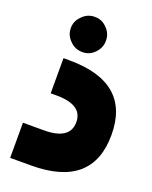

<svg xmlns="http://www.w3.org/2000/svg" viewBox="-191 -1181 1019 1283"><g transform="rotate(20 318.5 -539.5)"><path d="M192.9 0H44.9V-250H192.9Q378.9 -250 378.9 -375Q378.9 -498 192.9 -498H151.9V-748H192.9Q628.9 -748 628.9 -375Q628.9 0 192.9 0ZM341.8 -865.7Q307.1 -829.1 255.9 -829.1Q203.1 -829.1 168 -865.7Q128.9 -902.8 128.9 -954.1Q128.9 -1005.9 168 -1042Q203.1 -1079.1 255.9 -1079.1Q307.1 -1079.1 341.8 -1042Q378.9 -1005.9 378.9 -954.1Q378.9 -902.8 341.8 -865.7Z"/></g></svg>

Font: DimaBlue
Style: Bold
Weight: 700
Designer: R.Balvardi
Foundry: Dima Software Group
Version: Version 1.00;February 3, 2019;FontCreator 11.5.0.2427 64-bit